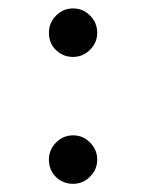

<svg xmlns="http://www.w3.org/2000/svg" viewBox="-20 -439 349 458"><path d="M96.7 -360.8Q96.7 -384.8 113.8 -401.9Q130.9 -418.9 154.3 -418.9Q177.7 -418.9 194.8 -401.9Q211.9 -384.8 211.9 -360.8Q211.9 -337.4 194.8 -320.3Q177.7 -303.2 154.3 -303.2Q130.4 -303.2 113.5 -319.6Q96.7 -335.9 96.7 -360.8ZM96.7 -58.1Q96.7 -82 113.8 -99.1Q130.9 -116.2 154.3 -116.2Q177.7 -116.2 194.8 -99.1Q211.9 -82 211.9 -58.1Q211.9 -34.7 194.8 -17.6Q177.7 -0.5 154.3 -0.5Q130.4 -0.5 113.5 -16.8Q96.7 -33.2 96.7 -58.1Z"/></svg>

Font: Vazir Light FD-WOL-UI
Style: Light-FD-WOL-UI
Weight: 300
Designer: Saber Rastikerdar
Foundry: Saber Rastikerdar
Version: Version 30.0.0